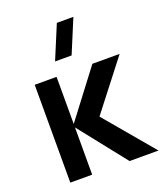

<svg xmlns="http://www.w3.org/2000/svg" viewBox="-146 -900 848 996"><g transform="rotate(-20 278.0 -401.5)"><path d="M300.8 -617.7H209.5L286.6 -802.7H377.9ZM68.8 0V-540H189.5V-279.8L387.2 -540H537.6L328.1 -270L555.7 0H396L189.5 -260.7V0Z"/></g></svg>

Font: Vela Sans Bd
Style: Bold
Weight: 700
Designer: Principal design: Mikhail Sharanda - project Manrope.
Design modification: Ravid Balaliev
Foundry: Mikhail Sharanda
Version: Version 1.001